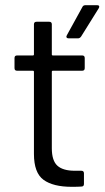

<svg xmlns="http://www.w3.org/2000/svg" viewBox="-20 -720 404 741"><path d="M297 -447H184Q180 -447 180 -443V-148Q180 -100 201.5 -80.5Q223 -61 269 -61H294Q304 -61 304 -51V-10Q304 0 294 0Q282 1 257 1Q185 1 148 -26Q111 -53 111 -126V-443Q111 -447 107 -447H46Q36 -447 36 -457V-496Q36 -506 46 -506H107Q111 -506 111 -510V-626Q111 -636 121 -636H170Q180 -636 180 -626V-510Q180 -506 184 -506H297Q307 -506 307 -496V-457Q307 -447 297 -447ZM238 -584 298 -693Q301 -700 310 -700H355Q361 -700 362.5 -696.5Q364 -693 361 -688L293 -579Q288 -572 281 -572H245Q239 -572 237 -575.5Q235 -579 238 -584Z"/></svg>

Font: Barlow
Style: Regular
Weight: 400
Designer: Jeremy Tribby
Foundry: Tribby Type
Version: Version 1.408;December 10, 2018;FontCreator 11.5.0.2430 64-b